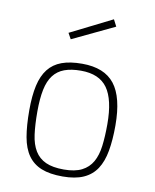

<svg xmlns="http://www.w3.org/2000/svg" viewBox="-83 -796 703 869"><g transform="rotate(10 268.0 -361.5)"><path d="M264 -509Q366 -509 413 -449Q460 -389 460 -259Q460 -193 451 -142.5Q442 -92 420 -58.5Q398 -25 360 -8Q322 9 264 9Q205 9 166.5 -6.5Q128 -22 105 -54.5Q82 -87 73 -138Q64 -189 64 -261Q64 -327 74.5 -374Q85 -421 108.5 -451Q132 -481 170 -495Q208 -509 264 -509ZM264 -23Q315 -23 346.5 -39Q378 -55 395 -85Q412 -115 417.5 -159Q423 -203 423 -259Q423 -372 385.5 -424.5Q348 -477 264 -477Q219 -477 188 -465.5Q157 -454 137.5 -428.5Q118 -403 109.5 -361.5Q101 -320 101 -261Q101 -200 107 -155.5Q113 -111 131 -81.5Q149 -52 181 -37.5Q213 -23 264 -23ZM370 -732 386 -701 193 -609 178 -636Z"/></g></svg>

Font: Panefresco 1wt
Style: Regular
Weight: 250
Version: Version 1.000